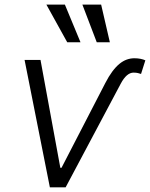

<svg xmlns="http://www.w3.org/2000/svg" viewBox="-20 -802 642 822"><path d="M153.4 -545.5 238.3 -83.5H243.3L430.8 -446.4Q445.7 -475.5 460.8 -495.7Q475.9 -516 491.3 -528.6Q506.7 -541.2 522.7 -546.9Q538.7 -552.6 555 -552.6Q570 -552.6 581.9 -550.1Q593.8 -547.6 602.3 -543.7L583.8 -485.4Q578.1 -487.2 570.5 -489.2Q562.9 -491.1 551.8 -491.1Q522 -491.1 496.8 -443.5L261 0H193.5L85.2 -545.5ZM332.7 -782.3H413L450.3 -621.1H394.2ZM257.8 -782.3 324.6 -621.1H267.8L178.6 -782.3Z"/></svg>

Font: Inter P Light
Style: Italic
Weight: 300
Italic angle: 9.39999°
Designer: Rasmus Andersson
Foundry: rsms
Version: Version 3.018;git-588b23468